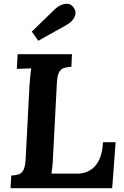

<svg xmlns="http://www.w3.org/2000/svg" viewBox="-20 -983 646 1003"><path d="M356 -700 353 -634Q331 -633 314.5 -628Q298 -623 288.5 -605.5Q279 -588 277 -547L257 -164Q256 -137 253.5 -113Q251 -89 249 -76H383Q442 -76 478 -117Q514 -158 518 -240H584L566 0H35L39 -66Q61 -67 77 -72Q93 -77 102.5 -95Q112 -113 114 -153L134 -536Q136 -563 138.5 -588Q141 -613 143 -626Q127 -625 103 -624.5Q79 -624 68 -623L72 -700ZM180 -770 146 -818 268 -936Q283 -950 301 -957.5Q319 -965 336.5 -962.5Q354 -960 365 -943Q377 -926 374 -909Q371 -892 359 -878Q347 -864 330 -854Z"/></svg>

Font: Lora
Style: Bold Italic
Weight: 700
Italic angle: -3°
Designer: Olga Karpushina, Alexei Vanyashin (Cyrillic)
Foundry: Cyreal
Version: Version 3.004